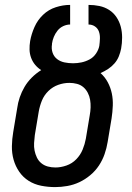

<svg xmlns="http://www.w3.org/2000/svg" viewBox="-20 -755 540 783"><path d="M205 8Q176 8 148 2.5Q120 -3 97 -17.5Q74 -32 58.5 -54.5Q43 -77 35.5 -103.5Q28 -130 28.5 -159Q29 -188 34 -217L50 -313Q53 -336 60.5 -358Q68 -380 80 -400.5Q92 -421 109.5 -438.5Q127 -456 148 -469Q134 -478 123.5 -490.5Q113 -503 107 -519Q101 -535 100.5 -552.5Q100 -570 103 -588Q108 -616 120.5 -644.5Q133 -673 155.5 -694.5Q178 -716 207.5 -725.5Q237 -735 266 -735V-655Q252 -655 238 -648.5Q224 -642 214.5 -630Q205 -618 199.5 -604.5Q194 -591 192 -577Q192 -576 192 -575.5Q192 -575 192 -574Q189 -556 194.5 -540Q200 -524 213 -514Q226 -504 243 -500.5Q260 -497 278 -497Q295 -497 312 -500.5Q329 -504 345 -512.5Q361 -521 371.5 -536.5Q382 -552 385 -568Q387 -583 387.5 -598Q388 -613 383.5 -626Q379 -639 367.5 -647Q356 -655 341 -655V-735Q364 -735 385.5 -730.5Q407 -726 425 -714.5Q443 -703 455 -685Q467 -667 472.5 -646Q478 -625 478 -602Q478 -579 474 -557Q471 -541 464.5 -525Q458 -509 446.5 -496Q435 -483 420.5 -473.5Q406 -464 390 -457Q408 -441 419.5 -419.5Q431 -398 436 -374Q441 -350 440 -324Q439 -298 435 -272L419 -176Q415 -151 406.5 -126.5Q398 -102 383.5 -80Q369 -58 348 -40.5Q327 -23 303.5 -12Q280 -1 254.5 3.5Q229 8 205 8ZM206 -72Q228 -72 251 -80Q274 -88 291 -105.5Q308 -123 317 -145Q326 -167 330 -189L346 -285Q349 -301 349.5 -317Q350 -333 347.5 -348Q345 -363 338 -376.5Q331 -390 320 -399.5Q309 -409 294 -413Q279 -417 263 -417Q240 -417 217.5 -409Q195 -401 177.5 -384Q160 -367 151 -345Q142 -323 138 -300L122 -204Q120 -188 119 -172Q118 -156 121 -141Q124 -126 130.5 -112.5Q137 -99 148.5 -89.5Q160 -80 175 -76Q190 -72 206 -72Z"/></svg>

Font: Iosevka SS04 Medium
Style: Italic
Weight: 500
Italic angle: -9°
Monospace: yes
Designer: Belleve Invis
Foundry: Belleve Invis
Version: Version 19.0.0; ttfautohint (v1.8.4)